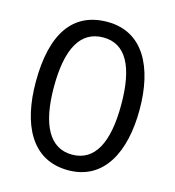

<svg xmlns="http://www.w3.org/2000/svg" viewBox="-109 -816 837 918"><g transform="rotate(15 309.5 -357.0)"><path d="M567 -358C567 -568 488 -724 311 -724C139 -724 53 -596 53 -359C53 -151 128 10 311 10C488 10 567 -148 567 -358ZM143 -358C143 -546 197 -647 311 -647C422 -647 476 -547 476 -358C476 -168 421 -67 310 -67C199 -67 143 -170 143 -358Z"/></g></svg>

Font: Noto Sans Khmer UI Condensed
Style: Regular
Weight: 400
Width: 3
Designer: Danh Hong and the Monotype Design Team
Foundry: Monotype Imaging Inc.
Version: Version 2.002